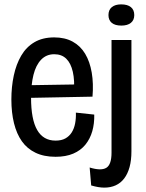

<svg xmlns="http://www.w3.org/2000/svg" viewBox="-20 -705 669 878"><path d="M234 12Q181 12 142.5 -6.5Q104 -25 80 -59Q56 -93 44 -141.5Q32 -190 32 -250Q32 -308 43 -359.5Q54 -411 77 -450.5Q100 -490 137.5 -512Q175 -534 228 -534Q277 -534 312.5 -514.5Q348 -495 369.5 -459Q391 -423 399.5 -373Q408 -323 403 -263L91 -257V-315L339 -319L318 -281Q322 -337 313 -376.5Q304 -416 283 -436.5Q262 -457 228 -457Q192 -457 168 -432Q144 -407 133 -362.5Q122 -318 122 -259Q122 -159 150 -110.5Q178 -62 234 -62Q261 -62 279 -72Q297 -82 308 -99.5Q319 -117 323.5 -140.5Q328 -164 327 -190L411 -181Q412 -140 402 -105Q392 -70 370.5 -43.5Q349 -17 315 -2.5Q281 12 234 12Z M457 153Q444 153 429 150.5Q414 148 397 143L390 61Q442 77 466 62.5Q490 48 490 -7V-522H581V-13Q581 28 572.5 59Q564 90 548 111Q532 132 509 142.5Q486 153 457 153ZM535 -588Q506 -588 491 -600.5Q476 -613 476 -636Q476 -660 491.5 -672.5Q507 -685 534 -685Q563 -685 578.5 -672.5Q594 -660 594 -636Q594 -613 578.5 -600.5Q563 -588 535 -588Z"/></svg>

Font: Bricolage Grotesque 72pt SemiCondensed
Style: Regular
Weight: 400
Width: 4
Designer: Mathieu Triay
Foundry: Atelier Triay
Version: Version 1.001;gftools[0.9.33.dev8+g029e19f]